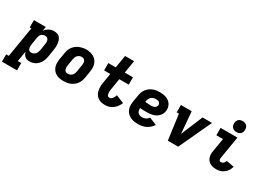

<svg xmlns="http://www.w3.org/2000/svg" viewBox="-59 -1640 3687 2715"><g transform="rotate(30 1784.5 -282.5)"><path d="M-31 205V85H12L94 -410H67V-530H261L250 -461Q262 -479 279 -494Q296 -509 315 -519Q334 -529 355 -533.5Q376 -538 397 -538Q424 -538 449 -528.5Q474 -519 490 -499.5Q506 -480 513.5 -455Q521 -430 524 -403.5Q527 -377 524.5 -349.5Q522 -322 518 -295L500 -185Q496 -161 488.5 -137Q481 -113 468.5 -90.5Q456 -68 438 -49Q420 -30 398 -17Q376 -4 351.5 2Q327 8 303 8Q281 8 261 2.5Q241 -3 226 -16.5Q211 -30 202 -48Q193 -66 188 -86L159 85H215V205ZM261 -112Q278 -112 295.5 -119Q313 -126 326 -139.5Q339 -153 346 -170Q353 -187 356 -204L374 -314Q376 -326 377 -338.5Q378 -351 376.5 -362.5Q375 -374 370.5 -384.5Q366 -395 358.5 -403Q351 -411 339.5 -414.5Q328 -418 316 -418Q301 -418 285.5 -413Q270 -408 258 -397.5Q246 -387 239.5 -372Q233 -357 230 -342L212 -232Q210 -219 208.5 -206Q207 -193 207.5 -180.5Q208 -168 210.5 -155.5Q213 -143 219 -133Q225 -123 236.5 -117.5Q248 -112 261 -112Z M856 8Q824 8 793 2Q762 -4 735.5 -18.5Q709 -33 690 -57Q671 -81 661.5 -110Q652 -139 652 -171Q652 -203 657 -235L676 -345Q680 -373 690 -399.5Q700 -426 717.5 -449.5Q735 -473 759 -491Q783 -509 810 -519.5Q837 -530 864.5 -535.5Q892 -541 920 -541Q952 -541 982.5 -533.5Q1013 -526 1039.5 -511.5Q1066 -497 1085 -473Q1104 -449 1113.5 -420Q1123 -391 1123 -359Q1123 -327 1118 -295L1100 -185Q1095 -157 1085 -130.5Q1075 -104 1057.5 -80.5Q1040 -57 1016 -39Q992 -21 965.5 -10.5Q939 0 911 4Q883 8 856 8ZM859 -112Q877 -112 894.5 -118.5Q912 -125 925.5 -138.5Q939 -152 946 -169.5Q953 -187 956 -204L974 -314Q977 -333 977 -351Q977 -369 970 -385Q963 -401 948 -409.5Q933 -418 914 -418Q897 -418 879.5 -411Q862 -404 849 -390.5Q836 -377 829 -360Q822 -343 819 -326L801 -216Q799 -204 798.5 -191.5Q798 -179 799.5 -167.5Q801 -156 805 -145.5Q809 -135 817 -127Q825 -119 836 -115.5Q847 -112 859 -112Z M1538 8Q1514 8 1490.5 4.5Q1467 1 1446.5 -8.5Q1426 -18 1408.5 -32.5Q1391 -47 1379 -66Q1367 -85 1360.5 -107.5Q1354 -130 1351.5 -153Q1349 -176 1350.5 -200.5Q1352 -225 1356 -249L1383 -410H1282V-530H1403L1437 -735H1584L1550 -530H1684V-410H1530L1500 -229Q1498 -217 1497 -205Q1496 -193 1496 -181Q1496 -169 1497.5 -157.5Q1499 -146 1503.5 -135.5Q1508 -125 1517.5 -118.5Q1527 -112 1538 -112Q1553 -112 1566.5 -121Q1580 -130 1589 -142.5Q1598 -155 1604 -168.5Q1610 -182 1615 -197L1745 -143Q1732 -112 1711.5 -83.5Q1691 -55 1663.5 -33.5Q1636 -12 1603.5 -2Q1571 8 1538 8Z M2077 8Q2051 8 2026.5 5.5Q2002 3 1979 -4.5Q1956 -12 1935.5 -24Q1915 -36 1899 -53Q1883 -70 1872 -91Q1861 -112 1856 -136Q1851 -160 1852 -185Q1853 -210 1857 -235L1876 -345Q1880 -373 1890 -400Q1900 -427 1918 -450.5Q1936 -474 1960 -491.5Q1984 -509 2011 -520Q2038 -531 2066 -534.5Q2094 -538 2121 -538Q2149 -538 2177 -534Q2205 -530 2230 -520Q2255 -510 2275.5 -493Q2296 -476 2309 -453Q2322 -430 2327 -402.5Q2332 -375 2327 -346Q2323 -322 2311 -299Q2299 -276 2280.5 -258Q2262 -240 2239 -228Q2216 -216 2191.5 -210Q2167 -204 2143 -202Q2119 -200 2095 -200Q2069 -200 2042.5 -200.5Q2016 -201 1990 -204Q1988 -184 1991.5 -164.5Q1995 -145 2007 -131Q2019 -117 2038 -110.5Q2057 -104 2077 -104Q2091 -104 2105.5 -107Q2120 -110 2134 -117Q2148 -124 2159.5 -134.5Q2171 -145 2179 -158L2301 -108Q2283 -80 2257.5 -56.5Q2232 -33 2202 -18.5Q2172 -4 2140 2Q2108 8 2077 8ZM2108 -310Q2121 -310 2134.5 -312.5Q2148 -315 2160.5 -321.5Q2173 -328 2182 -339.5Q2191 -351 2193 -364Q2195 -379 2189.5 -392Q2184 -405 2173.5 -412.5Q2163 -420 2149 -423Q2135 -426 2121 -426Q2101 -426 2081 -420Q2061 -414 2045.5 -399.5Q2030 -385 2021.5 -366Q2013 -347 2010 -327L2008 -316Q2021 -314 2033.5 -313.5Q2046 -313 2058.5 -312.5Q2071 -312 2083.5 -311Q2096 -310 2108 -310Z M2559 0 2504 -410H2467V-530H2643L2673 -177Q2673 -177 2673 -176.5Q2673 -176 2673 -176Q2673 -176 2673 -176.5Q2673 -177 2673 -177L2820 -530H2975L2728 0Z M3356 8Q3329 8 3303 3.5Q3277 -1 3255 -12.5Q3233 -24 3216.5 -42.5Q3200 -61 3191.5 -85Q3183 -109 3182.5 -135.5Q3182 -162 3186 -188L3223 -410H3115V-530H3390L3330 -169Q3328 -159 3328 -149.5Q3328 -140 3330.5 -131.5Q3333 -123 3339.5 -117.5Q3346 -112 3356 -112Q3367 -112 3379 -116Q3391 -120 3400 -128Q3409 -136 3415 -147Q3421 -158 3425 -169L3550 -146Q3541 -114 3523.5 -84.5Q3506 -55 3479.5 -33.5Q3453 -12 3420.5 -2Q3388 8 3356 8ZM3338 -590Q3317 -590 3297 -597.5Q3277 -605 3265 -621.5Q3253 -638 3249.5 -659Q3246 -680 3250 -702Q3252 -717 3260 -730.5Q3268 -744 3280.5 -753.5Q3293 -763 3308.5 -766.5Q3324 -770 3338 -770Q3360 -770 3379.5 -762.5Q3399 -755 3411.5 -738.5Q3424 -722 3427 -701Q3430 -680 3427 -658Q3424 -643 3416.5 -629.5Q3409 -616 3396 -606.5Q3383 -597 3368 -593.5Q3353 -590 3338 -590Z"/></g></svg>

Font: Iosevka Slab Heavy Extended
Style: Italic
Weight: 900
Width: 7
Italic angle: -9°
Monospace: yes
Designer: Belleve Invis
Foundry: Belleve Invis
Version: Version 11.1.0; ttfautohint (v1.8.3)